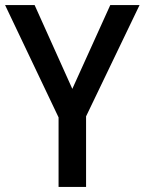

<svg xmlns="http://www.w3.org/2000/svg" viewBox="-20 -734 568 754"><path d="M264 -385 116 -714H0L210 -273V0H318V-277L528 -714H413Z"/></svg>

Font: Noto Sans Bengali SemiCondensed Medium
Style: Regular
Weight: 500
Width: 4
Designer: Joana Ranito - Universal Thirst; Jelle Bosma - Monotype Design Team
Foundry: Universal Thirst ehf.
Version: Version 3.000